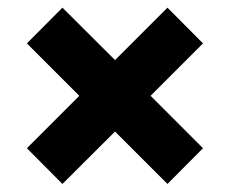

<svg xmlns="http://www.w3.org/2000/svg" viewBox="-20 -624 586 489"><path d="M139 -155.5 48.5 -246.5 182 -380 48.5 -513.5 139 -604.5 273 -471 406.5 -604.5 497 -513.5 363.5 -380 497 -246.5 406.5 -155.5 273 -289Z"/></svg>

Font: Encode Sans Exp
Style: Bold
Weight: 700
Width: 7
Designer: Multiple Designers
Foundry: Impallari Type
Version: Version 3.002; ttfautohint (v1.8.3) -l 8 -r 50 -G 200 -x 14 